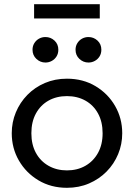

<svg xmlns="http://www.w3.org/2000/svg" viewBox="-20 -880 638 915"><path d="M299 15Q223 15 163.5 -20.5Q104 -56 70 -115Q36 -174 36 -245Q36 -297.5 55.5 -344.5Q75 -391.5 110.5 -427.8Q146 -464 194 -484.5Q242 -505 299 -505Q375.5 -505 435 -469.5Q494.5 -434 528.5 -375Q562.5 -316 562.5 -245Q562.5 -192.5 543 -145.5Q523.5 -98.5 488 -62.5Q452.5 -26.5 404.5 -5.8Q356.5 15 299 15ZM299 -68Q348.5 -68 386.8 -89.8Q425 -111.5 447 -151.2Q469 -191 469 -245Q469 -299.5 447.2 -339.2Q425.5 -379 387 -400.5Q348.5 -422 299 -422Q249.5 -422 211.2 -400.5Q173 -379 151.2 -339.2Q129.5 -299.5 129.5 -245Q129.5 -191 151.2 -151.2Q173 -111.5 211.5 -89.8Q250 -68 299 -68ZM196.5 -582Q172 -582 153.5 -599.2Q135 -616.5 135 -643Q135 -660.5 143.5 -674.2Q152 -688 166 -695.8Q180 -703.5 196.5 -703.5Q221.5 -703.5 239.8 -686.5Q258 -669.5 258 -643Q258 -625 249.5 -611.2Q241 -597.5 227 -589.8Q213 -582 196.5 -582ZM401.5 -582Q377 -582 358.5 -599.2Q340 -616.5 340 -643Q340 -660.5 348.5 -674.2Q357 -688 371 -695.8Q385 -703.5 401.5 -703.5Q426.5 -703.5 444.8 -686.5Q463 -669.5 463 -643Q463 -625 454.5 -611.2Q446 -597.5 432 -589.8Q418 -582 401.5 -582ZM142.5 -792V-860H455.5V-792Z"/></svg>

Font: Geologica Roman Light
Style: Regular
Weight: 300
Designer: Sindre Bremnes, Frode Helland
Foundry: Monokrom Skriftforlag AS
Version: Version 1.010;gftools[0.9.28]